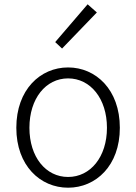

<svg xmlns="http://www.w3.org/2000/svg" viewBox="-20 -861 634 894"><path d="M297 13C426 13 538 -89 538 -266C538 -444 426 -547 297 -547C168 -547 56 -444 56 -266C56 -89 168 13 297 13ZM297 -37C193 -37 117 -130 117 -266C117 -402 193 -496 297 -496C401 -496 478 -402 478 -266C478 -130 401 -37 297 -37ZM269 -635 431 -803 388 -841 237 -665Z"/></svg>

Font: Genne Gothic Light
Style: Regular
Weight: 300
Designer: Ryoko NISHIZUKA (kana & ideographs); Paul D. Hunt (Latin, Greek & Cyrillic); Wenlong ZHANG (bopomofo); Sandoll Communica
Foundry: Adobe Systems Incorporated
Version: Version 1.004;PS 1.004;hotconv 16.6.51;makeotf.lib2.5.65220